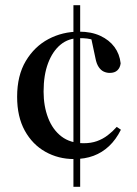

<svg xmlns="http://www.w3.org/2000/svg" viewBox="-20 -676 528 740"><path d="M289 44H263V-656H289ZM286 -529Q244 -529 213.5 -504Q183 -479 165.5 -433Q148 -387 148 -323Q148 -267 165.5 -221.5Q183 -176 217 -150Q251 -124 303 -124Q331 -124 353.5 -132Q376 -140 395 -154.5Q414 -169 430 -187L446 -176Q427 -138 400.5 -113Q374 -88 340.5 -75.5Q307 -63 265 -63Q205 -63 155 -91Q105 -119 75.5 -172.5Q46 -226 46 -303Q46 -385 79.5 -441Q113 -497 167 -525.5Q221 -554 285 -554Q332 -554 366.5 -538Q401 -522 421 -495Q441 -468 445 -432Q443 -415 432.5 -405Q422 -395 403 -395Q391 -395 380 -400Q369 -405 360.5 -417.5Q352 -430 348 -451L331 -531L367 -506Q354 -516 341.5 -521Q329 -526 315.5 -527.5Q302 -529 286 -529Z"/></svg>

Font: Source Serif 4 60pt SemiBold
Style: Regular
Weight: 600
Version: Version 4.004;hotconv 1.0.116;makeotfexe 2.5.65601